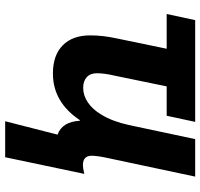

<svg xmlns="http://www.w3.org/2000/svg" viewBox="-36 -550 782 750"><g transform="rotate(90 355.0 -175.0)"><path d="M451.7 -95.7H449.2Q378.9 9.3 267.1 9.3Q195.8 9.3 157 -29.1Q118.2 -67.4 118.2 -136.2Q118.2 -186 129.9 -239.3L170.4 -435.1H34.7L58.6 -546.4H456.1L432.1 -435.1H317.4L275.9 -233.4Q266.1 -192.9 266.1 -162.1Q266.1 -136.7 281.5 -122.8Q296.9 -108.9 323.2 -108.9Q353 -108.9 380.4 -127.4Q407.7 -146 427.7 -179.7Q454.1 -222.7 468.3 -287.1L523.4 -546.4H669.9L596.2 -199.7Q588.4 -162.6 588.4 -142.1Q588.4 -107.9 625 -107.9Q637.7 -107.9 659.2 -113.3L594.2 195.8H453.6L505.9 -8.8Q455.6 -26.9 451.7 -95.7Z"/></g></svg>

Font: Viking Open Sans
Style: Bold Italic
Weight: 700
Italic angle: -12°
Foundry: Ascender Corporation
Version: Version 2.000